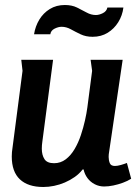

<svg xmlns="http://www.w3.org/2000/svg" viewBox="-20 -736 544 767"><path d="M192 -497 149 -169Q148 -162 147.5 -155.5Q147 -149 147 -142Q147 -117 157.5 -100.5Q168 -84 196 -84Q222 -84 242.5 -99.5Q263 -115 278 -140.5Q293 -166 303 -196Q313 -226 319.5 -255Q326 -284 329 -307L348 -453L342 -497H470L416 -130Q415 -125 414.5 -119.5Q414 -114 414 -109Q414 -96 418.5 -84.5Q423 -73 439 -73Q449 -73 463 -77Q477 -81 487 -85L504 -22Q490 -13 471 -6Q452 1 432.5 5Q413 9 396 9Q376 9 358.5 0Q341 -9 329.5 -24.5Q318 -40 314 -59H310Q297 -42 278.5 -29Q260 -16 239 -7Q218 2 196 6.5Q174 11 153 11Q92 11 59.5 -19.5Q27 -50 27 -111Q27 -128 30 -146L70 -453L65 -497ZM473 -706Q469 -674 452.5 -647.5Q436 -621 410 -605Q384 -589 350 -589Q323 -589 302 -599Q281 -609 263 -619Q245 -629 226 -629Q213 -629 198 -621.5Q183 -614 181 -599H116Q121 -631 137 -657.5Q153 -684 179 -700Q205 -716 239 -716Q267 -716 287.5 -706Q308 -696 326 -686Q344 -676 363 -676Q376 -676 391 -683.5Q406 -691 409 -706Z"/></svg>

Font: Rosario
Style: Italic
Weight: 400
Italic angle: -8.05°
Designer: Hector Gatti
Foundry: Omnibus Type
Version: Version 1.201